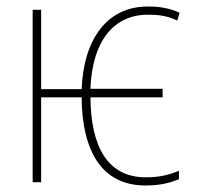

<svg xmlns="http://www.w3.org/2000/svg" viewBox="-20 -558 603 588"><path d="M425 10C472 10 500 2 528 -9V-35C494 -21 466 -15 426 -15C311 -15 258 -107 257 -260H478V-286H257C262 -430 327 -513 433 -513C465 -513 492 -510 523 -495L530 -519C498 -533 472 -538 432 -538C309 -538 236 -439 230 -285H106V-528H80V0H106V-260H230C231 -97 291 10 425 10Z"/></svg>

Font: Noto Sans Mono SemiCondensed Thin
Style: Regular
Weight: 100
Width: 4
Designer: Monotype Design Team
Foundry: Monotype Imaging Inc.
Version: Version 2.014